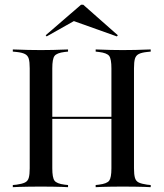

<svg xmlns="http://www.w3.org/2000/svg" viewBox="-20 -776 679 796"><path d="M103.2 -369.4V-492.7Q103.2 -519.4 99.2 -532.7Q95.2 -546 83.5 -552Q71.8 -558.1 49.2 -560.5L33.1 -562.1V-571Q44.4 -571 60.5 -570.2Q76.6 -569.4 97.2 -569Q117.7 -568.5 140.3 -568.5H149.2H158.9Q181.5 -568.5 200.8 -569Q220.2 -569.4 235.9 -570.2Q251.6 -571 262.1 -571V-562.1L247.6 -560.5Q215.3 -556.5 206 -544Q196.8 -531.5 196.8 -492.7V-369.4ZM441.9 -201.6V-492.7Q441.9 -531.5 432.7 -544Q423.4 -556.5 390.3 -560.5L376.6 -562.1V-571Q387.1 -571 402.8 -570.2Q418.5 -569.4 438.3 -569Q458.1 -568.5 479.8 -568.5H488.7H497.6Q521.8 -568.5 541.9 -569Q562.1 -569.4 578.2 -570.2Q594.4 -571 604.8 -571V-562.1L589.5 -560.5Q566.9 -558.1 555.2 -552Q543.5 -546 539.5 -532.7Q535.5 -519.4 535.5 -492.7V-201.6ZM140.3 -2.4Q117.7 -2.4 97.2 -2Q76.6 -1.6 60.5 -1.2Q44.4 -0.8 33.1 0V-8.9L49.2 -10.5Q71.8 -13.7 83.5 -19.4Q95.2 -25 99.2 -38.7Q103.2 -52.4 103.2 -78.2V-369.4H196.8V-78.2Q196.8 -39.5 206 -27Q215.3 -14.5 247.6 -10.5L262.1 -8.9V0Q251.6 -0.8 235.9 -1.2Q220.2 -1.6 200.8 -2Q181.5 -2.4 158.1 -2.4H149.2ZM159.7 -283.1V-291.9H478.2V-283.1ZM479.8 -2.4Q458.1 -2.4 438.3 -2Q418.5 -1.6 402.8 -1.2Q387.1 -0.8 376.6 0V-8.9L390.3 -10.5Q423.4 -14.5 432.7 -27Q441.9 -39.5 441.9 -78.2V-201.6H535.5V-78.2Q535.5 -52.4 539.5 -38.7Q543.5 -25 555.2 -19.4Q566.9 -13.7 589.5 -10.5L604.8 -8.9V0Q594.4 -0.8 578.2 -1.2Q562.1 -1.6 541.9 -2Q521.8 -2.4 497.6 -2.4H488.7ZM173.4 -625 169.4 -629.8 316.1 -756.5H325L468.5 -629.8L464.5 -625L267.7 -695.2L313.7 -704Z"/></svg>

Font: Playfair 144pt SemiCondensed Medium
Style: Regular
Weight: 500
Width: 4
Designer: Claus Eggers Sørensen
Foundry: Claus Eggers Sørensen
Version: Version 2.203